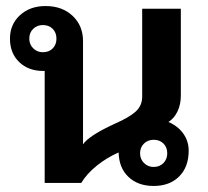

<svg xmlns="http://www.w3.org/2000/svg" viewBox="-20 -606 690 636"><path d="M605 -107Q605 -53 573.5 -21.5Q542 10 489 10Q437 10 405.5 -20Q374 -50 373 -101Q334 -84 301 -57.5Q268 -31 249 0H128V-371H123Q74 -371 43.5 -400.5Q13 -430 13 -478Q13 -525 46 -555.5Q79 -586 131 -586Q186 -586 220.5 -553.5Q255 -521 255 -470V-128Q275 -157 360 -196Q408 -217 429.5 -236.5Q451 -256 451 -286V-577H579V-289Q579 -260 568 -237Q557 -214 538 -202Q570 -188 587.5 -163Q605 -138 605 -107ZM167 -478Q167 -498 154.5 -510.5Q142 -523 122 -523Q103 -523 90 -510.5Q77 -498 77 -478Q77 -459 90 -446Q103 -433 122 -433Q142 -433 154.5 -445.5Q167 -458 167 -478ZM534 -98Q534 -118 521.5 -130.5Q509 -143 489 -143Q470 -143 457 -130.5Q444 -118 444 -98Q444 -79 457 -66Q470 -53 489 -53Q509 -53 521.5 -66Q534 -79 534 -98Z"/></svg>

Font: Sarabun
Style: Bold
Weight: 700
Designer: Suppakit Chalermlarp | Katatrad Co.,Ltd.
Foundry: Cadson Demak Co.,Ltd.
Version: Version 1.000; ttfautohint (v1.6)